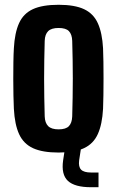

<svg xmlns="http://www.w3.org/2000/svg" viewBox="-20 -629 488 803"><path d="M225 9Q158 9 118.2 -9.2Q78.5 -27.5 60 -67.8Q41.5 -108 38 -174Q37 -197 36.2 -229.8Q35.5 -262.5 35.5 -298.8Q35.5 -335 36 -368.8Q36.5 -402.5 38 -427Q41.5 -492 59.8 -532.2Q78 -572.5 117.8 -590.8Q157.5 -609 225 -609Q292.5 -609 331.8 -590.5Q371 -572 389.2 -531.8Q407.5 -491.5 411 -427Q412 -404 412.5 -371Q413 -338 413 -301.8Q413 -265.5 412.5 -232Q412 -198.5 411 -174Q407.5 -109 389.2 -68.5Q371 -28 331.8 -9.5Q292.5 9 225 9ZM225 -88Q255.5 -88 268.2 -101.5Q281 -115 282 -142Q283 -181.5 283.8 -221Q284.5 -260.5 284.5 -300.5Q284.5 -340.5 283.8 -380Q283 -419.5 282 -458.5Q281 -485.5 268.2 -498.8Q255.5 -512 225 -512Q195 -512 181.5 -498.8Q168 -485.5 167 -458.5Q166 -419.5 165.2 -379.8Q164.5 -340 164.5 -300.2Q164.5 -260.5 165.2 -220.8Q166 -181 167 -142Q168 -115 181.5 -101.5Q195 -88 225 -88ZM392 154H360.5Q292.5 154 264 127.5Q235.5 101 244 41.5L251 -4H318L311 41.5Q307.5 68.5 319.2 80.5Q331 92.5 360.5 92.5H392Z"/></svg>

Font: Big Shoulders Display Thin ExtraBold
Style: Regular
Weight: 800
Version: Version 2.002